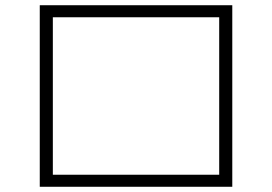

<svg xmlns="http://www.w3.org/2000/svg" viewBox="-20 -727 1040 734"><path d="M182 -13H132V-707H868V-13ZM182 -59H818V-661H182Z"/></svg>

Font: Mplus 1p Light
Style: Regular
Weight: 300
Version: Version 1.061